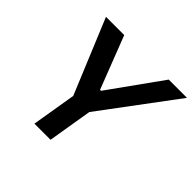

<svg xmlns="http://www.w3.org/2000/svg" viewBox="-174 -917 1107 1107"><g transform="rotate(45 379.0 -363.5)"><path d="M97.3 -727.3 286.2 -271.3 241.1 0H372.5L417.6 -271.3L757.8 -727.3H609L378.6 -405.5H370.7L246.1 -727.3Z"/></g></svg>

Font: Margiela Sans Semi Bold
Style: Italic
Weight: 600
Italic angle: -9.39999°
Designer: Stefan Endress, Andreas Faust
Version: Version 1.100;FEAKit 1.0